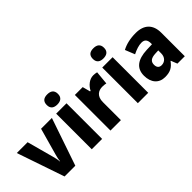

<svg xmlns="http://www.w3.org/2000/svg" viewBox="5 -1427 2097 2097"><g transform="rotate(-45 1053.5 -379.0)"><path d="M189 0H355L543 -550H376L289 -239C282 -212 273 -179 272 -152H269C267 -182 258 -218 252 -241L168 -550H1Z M689 -768C638 -768 603 -748 603 -689C603 -632 639 -611 689 -611C739 -611 776 -632 776 -689C776 -747 740 -768 689 -768ZM769 -550H609V0H769Z M1191 -560C1130 -560 1078 -513 1051 -460H1043L1019 -550H898V0H1059V-276C1058 -370 1115 -402 1173 -402C1200 -402 1217 -399 1230 -396L1245 -553C1230 -557 1209 -560 1191 -560Z M1401 -768C1350 -768 1315 -748 1315 -689C1315 -632 1351 -611 1401 -611C1451 -611 1488 -632 1488 -689C1488 -747 1452 -768 1401 -768ZM1481 -550H1321V0H1481Z M1846 -559C1761 -559 1689 -542 1632 -511L1677 -399C1727 -424 1775 -440 1816 -440C1860 -440 1885 -417 1885 -361V-346L1802 -343C1657 -337 1580 -280 1580 -165C1580 -57 1639 10 1734 10C1816 10 1857 -16 1899 -73H1903L1932 0H2046V-363C2046 -492 1973 -559 1846 -559ZM1841 -248 1886 -250V-204C1886 -146 1848 -109 1799 -109C1764 -109 1742 -129 1742 -172C1742 -220 1770 -245 1841 -248Z"/></g></svg>

Font: Noto Sans Lao SemiCondensed ExtraBold
Style: Regular
Weight: 800
Width: 4
Designer: Monotype Design Team
Foundry: Monotype Imaging Inc.
Version: Version 2.003